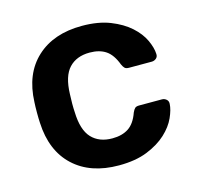

<svg xmlns="http://www.w3.org/2000/svg" viewBox="-85 -619 740 718"><g transform="rotate(-15 285.5 -260.0)"><path d="M291 10Q181 10 116 -50.5Q51 -111 46 -220Q45 -235 45 -259.5Q45 -284 46 -300Q50 -409 115.5 -469.5Q181 -530 291 -530Q354 -530 399.5 -512Q445 -494 474.5 -467.5Q504 -441 518 -411Q532 -381 533 -357Q534 -346 526.5 -339.5Q519 -333 509 -333H421Q410 -333 405 -337.5Q400 -342 395 -353Q380 -393 355.5 -409.5Q331 -426 293 -426Q242 -426 213 -395Q184 -364 182 -295Q181 -277 181 -258Q181 -239 182 -225Q184 -156 213 -125Q242 -94 293 -94Q331 -94 356 -110.5Q381 -127 395 -167Q400 -178 405 -182.5Q410 -187 421 -187H509Q519 -187 526.5 -180.5Q534 -174 533 -163Q532 -141 518.5 -111Q505 -81 476 -54Q447 -27 401.5 -8.5Q356 10 291 10Z"/></g></svg>

Font: Fz Rubik Med
Style: Regular
Weight: 500
Designer: Hubert and Fischer
Foundry: Hubert and Fischer
Version: Vit hóa bi FontZin.com